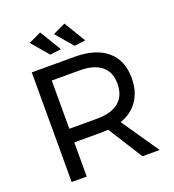

<svg xmlns="http://www.w3.org/2000/svg" viewBox="-159 -1030 1041 1152"><g transform="rotate(-20 361.5 -454.0)"><path d="M552 0 413 -220Q389 -218 374 -218H196V0H100V-700H374Q507 -700 579.5 -638.5Q652 -577 652 -464Q652 -379 612.5 -321Q573 -263 499 -237L662 0ZM374 -305Q464 -305 512 -344.5Q560 -384 560 -461Q560 -536 512 -574.5Q464 -613 374 -613H196V-305ZM229 -908 312 -771 241 -762 149 -870ZM384 -908 467 -771 396 -762 304 -870Z"/></g></svg>

Font: Montserrat
Style: Regular
Weight: 400
Designer: Julieta Ulanovsky
Foundry: Julieta Ulanovsky
Version: Version 6.001